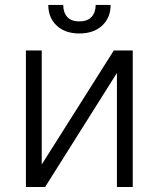

<svg xmlns="http://www.w3.org/2000/svg" viewBox="-20 -747 634 767"><path d="M146.7 -89.8 434.7 -545.5H510.3V0H447.1V-455.6L160.2 0H83.5V-545.5H146.7ZM362.2 -727.3H421.9Q421.9 -676.1 388 -644.7Q354 -613.3 296.9 -613.3Q240.1 -613.3 206.5 -644.7Q172.9 -676.1 172.9 -727.3H232.6Q232.6 -697.4 248.4 -679.5Q264.2 -661.6 296.9 -661.6Q329.5 -661.6 345.9 -679.7Q362.2 -697.8 362.2 -727.3Z"/></svg>

Font: Inter Light BETA
Style: Regular
Weight: 300
Designer: Rasmus Andersson
Foundry: rsms
Version: Version 3.011;git-f93a4a705